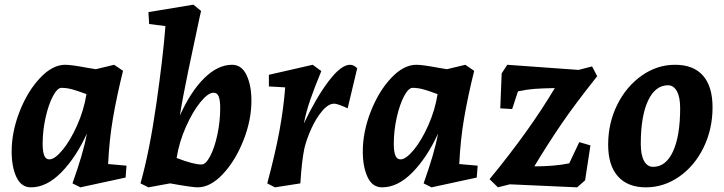

<svg xmlns="http://www.w3.org/2000/svg" viewBox="-20 -790 3108 824"><path d="M30 -140Q30 -224 64 -311Q98 -398 151.5 -455Q205 -512 260 -512Q286 -512 355 -499L391 -493L470 -512L508 -486Q481 -377 465 -284Q449 -191 444 -86L523 -79L519 -28L325 14L291 -3Q314 -68 329 -118.5Q344 -169 353 -217Q306 -114 243 -50Q180 14 113 14Q71 14 50.5 -30Q30 -74 30 -140ZM192 -106Q215 -106 248.5 -146.5Q282 -187 311 -252Q340 -317 351 -386Q319 -398 293.5 -405.5Q268 -413 244 -413Q226 -413 207 -377Q188 -341 175.5 -285Q163 -229 163 -172Q163 -141 169.5 -123.5Q176 -106 192 -106Z M690 -678 620 -687 617 -738 810 -770 843 -743 837 -717Q813 -606 788.5 -488.5Q764 -371 752 -294Q798 -397 856.5 -454.5Q915 -512 976 -512Q1017 -512 1038 -468Q1059 -424 1059 -358Q1059 -274 1024.5 -187Q990 -100 936.5 -43Q883 14 828 14Q804 14 710 -3L617 14L583 -3Q622 -142 651 -344.5Q680 -547 690 -678ZM845 -84Q863 -84 882 -120Q901 -156 913 -212.5Q925 -269 925 -326Q925 -358 919 -375Q913 -392 896 -392Q873 -392 840 -351.5Q807 -311 778 -246Q749 -181 738 -112Q810 -84 845 -84Z M1204 -415 1134 -419V-469L1322 -512L1359 -485Q1330 -415 1312 -363Q1294 -311 1284 -260Q1338 -373 1391 -442.5Q1444 -512 1482 -512Q1498 -512 1513 -497L1472 -325Q1458 -332 1440.5 -338.5Q1423 -345 1414 -345Q1389 -345 1362.5 -313.5Q1336 -282 1315.5 -236.5Q1295 -191 1286 -152Q1275 -99 1269 -3L1160 14L1127 -3Q1162 -134 1179.5 -229.5Q1197 -325 1204 -415Z M1537 -140Q1537 -224 1571 -311Q1605 -398 1658.5 -455Q1712 -512 1767 -512Q1793 -512 1862 -499L1898 -493L1977 -512L2015 -486Q1988 -377 1972 -284Q1956 -191 1951 -86L2030 -79L2026 -28L1832 14L1798 -3Q1821 -68 1836 -118.5Q1851 -169 1860 -217Q1813 -114 1750 -50Q1687 14 1620 14Q1578 14 1557.5 -30Q1537 -74 1537 -140ZM1699 -106Q1722 -106 1755.5 -146.5Q1789 -187 1818 -252Q1847 -317 1858 -386Q1826 -398 1800.5 -405.5Q1775 -413 1751 -413Q1733 -413 1714 -377Q1695 -341 1682.5 -285Q1670 -229 1670 -172Q1670 -141 1676.5 -123.5Q1683 -106 1699 -106Z M2361 -412Q2306 -411 2273 -408.5Q2240 -406 2203 -398L2178 -322L2127 -325L2133 -475L2157 -512L2463 -490L2521 -505L2543 -463Q2446 -341 2388.5 -256.5Q2331 -172 2273 -76Q2360 -76 2423 -89L2466 -180L2514 -166L2491 -16L2457 14L2168 1L2117 14L2081 -21Q2253 -230 2361 -412Z M2590 -169Q2590 -262 2629 -340.5Q2668 -419 2734 -465.5Q2800 -512 2877 -512Q2956 -512 2997 -465.5Q3038 -419 3038 -329Q3038 -236 2999.5 -157Q2961 -78 2895 -32Q2829 14 2752 14Q2674 14 2632 -33Q2590 -80 2590 -169ZM2899 -326Q2899 -373 2885 -398.5Q2871 -424 2847 -424Q2792 -424 2761 -357.5Q2730 -291 2730 -172Q2730 -125 2744 -99.5Q2758 -74 2783 -74Q2838 -74 2868.5 -140.5Q2899 -207 2899 -326Z"/></svg>

Font: Andada Pro ExtraBold
Style: Italic
Weight: 800
Italic angle: -6.99998°
Designer: Carolina Giovagnoli
Foundry: Huerta Tipografica
Version: Version 3.005; ttfautohint (v1.8.4)